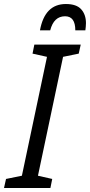

<svg xmlns="http://www.w3.org/2000/svg" viewBox="-71 -936 448 956"><path d="M-51 0 -41 -45 38 -61 163 -653 91 -669 100 -714H331L321 -669L243 -653L118 -61L189 -45L180 0ZM128 -785H179Q197 -855 253 -855Q304 -855 304 -785H354Q355 -793 356 -802Q357 -811 357 -821Q357 -863 333.5 -889.5Q310 -916 257 -916Q152 -916 128 -785Z"/></svg>

Font: Noto Sans UI Condensed
Style: Italic
Weight: 400
Width: 3
Italic angle: -12°
Designer: Monotype Design Team
Foundry: Monotype Imaging Inc.
Version: Version 1.901